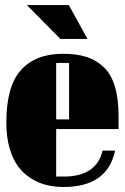

<svg xmlns="http://www.w3.org/2000/svg" viewBox="-20 -724 493 756"><path d="M446.8 -215.8H201.2V-28.8H231Q359.9 -28.8 383.8 -130.9H433.1Q402.8 12.2 231 12.2Q195.3 12.2 163.6 4.6Q131.8 -2.9 102.3 -21.5Q72.8 -40 51.5 -68.4Q30.3 -96.7 17.6 -140.9Q4.9 -185.1 4.9 -241.2Q4.9 -384.3 62.5 -448.2Q120.1 -512.2 228 -512.2Q281.7 -512.2 320.8 -499.8Q359.9 -487.3 388.9 -459.2Q418 -431.2 432.4 -383.3Q446.8 -335.4 446.8 -267.1ZM201.2 -476.1V-253.9H252V-476.1ZM251 -704.1 324.2 -570.8H217.8L85.9 -704.1Z"/></svg>

Font: Lletraferida
Style: Heavy
Weight: 900
Designer: Josep Patau Bellart
Foundry: Josep Patau Bellart
Version: Version 1.000